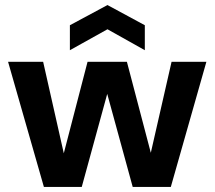

<svg xmlns="http://www.w3.org/2000/svg" viewBox="-20 -741 851 761"><path d="M154 0 12 -496H151L244 -84H220L327 -496H483L591 -85L566 -84L660 -496H798L657 0H506L391 -420H419L304 0ZM257 -542V-641L406 -721L554 -641V-542L406 -625Z"/></svg>

Font: DM Sans 28pt ExtraBold
Style: Regular
Weight: 800
Version: Version 4.004;gftools[0.9.30]